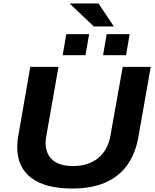

<svg xmlns="http://www.w3.org/2000/svg" viewBox="-20 -1071 891 1103"><path d="M395 12Q239 12 159 -49.5Q79 -111 79 -226Q79 -242 80.5 -260Q82 -278 86 -296L154 -687H316L247 -295Q245 -285 243.5 -273.5Q242 -262 242 -251Q242 -187 282 -152Q322 -117 399 -117Q488 -117 544.5 -163.5Q601 -210 615 -295L685 -687H846L775 -284Q758 -188 710.5 -122Q663 -56 584.5 -22Q506 12 395 12ZM340 -754 361 -875H492L471 -754ZM572 -754 593 -875H725L704 -754ZM519 -919 383 -1048 385 -1051H546L634 -919Z"/></svg>

Font: Archivo SemiExpanded
Style: Bold Italic
Weight: 700
Width: 6
Italic angle: -10°
Designer: Hector Gatti
Foundry: Omnibus-Type
Version: Version 2.001